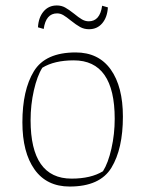

<svg xmlns="http://www.w3.org/2000/svg" viewBox="-20 -673 532 703"><path d="M239 -598Q223 -611 212 -617.5Q201 -624 189 -624Q148 -624 140 -567L119 -573Q121 -609 139.5 -631Q158 -653 188 -653Q205 -653 218.5 -645.5Q232 -638 251 -623Q268 -609 280 -602Q292 -595 305 -595Q346 -595 354 -652L375 -646Q373 -610 354.5 -588Q336 -566 306 -566Q288 -566 273.5 -574Q259 -582 239 -598ZM62 -225Q62 -343 104 -412Q146 -481 257 -481Q341 -481 385.5 -418.5Q430 -356 430 -246Q430 -128 388 -59Q346 10 235 10Q151 10 106.5 -52.5Q62 -115 62 -225ZM357 -46Q376 -76 388 -129Q400 -182 400 -238Q400 -452 250 -452Q179 -452 135 -425Q116 -395 104 -342Q92 -289 92 -233Q92 -19 242 -19Q313 -19 357 -46Z"/></svg>

Font: Athiti ExtraLight
Style: Regular
Weight: 250
Version: Version 1.032